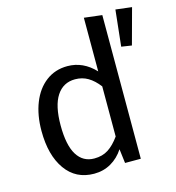

<svg xmlns="http://www.w3.org/2000/svg" viewBox="-112 -846 875 954"><g transform="rotate(-15 325.5 -369.0)"><path d="M498 -739V0H417L408 -73Q382 -33 343 -10.5Q304 12 256 12Q162 12 109.5 -62Q57 -136 57 -261Q57 -342 82 -405Q107 -468 154 -503.5Q201 -539 264 -539Q345 -539 406 -474V-750ZM406 -139V-397Q380 -431 350.5 -448.5Q321 -466 284 -466Q223 -466 189.5 -415Q156 -364 156 -263Q156 -161 187 -111Q218 -61 276 -61Q318 -61 348 -80.5Q378 -100 406 -139ZM651 -739 568 -749 548 -563 601 -555Z"/></g></svg>

Font: Fira GO
Style: Regular
Weight: 400
Designer: Carrois Corporate
Foundry: Carrois Corporate GbR
Version: Version 0.300